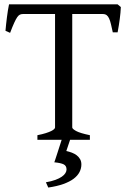

<svg xmlns="http://www.w3.org/2000/svg" viewBox="-20 -635 591 872"><path d="M149.9 0V-21Q172.4 -25.4 187.7 -30.3Q203.1 -35.2 212.4 -39.8Q221.7 -44.4 225.8 -48.6Q230 -52.7 230 -56.2V-571.3H84Q76.7 -571.3 70.6 -568.6Q64.5 -565.9 58.3 -557.1Q52.2 -548.3 44.4 -531.2Q36.6 -514.2 25.9 -485.8L4.9 -495.1Q7.3 -523.9 11.5 -556.6Q15.6 -589.4 21 -615.2H514.2L528.8 -603Q527.8 -578.1 523.9 -548.6Q520 -519 514.2 -488.3H492.2Q487.8 -508.8 484.1 -524.4Q480.5 -540 475.8 -550.5Q471.2 -561 464.4 -566.2Q457.5 -571.3 446.8 -571.3H308.1V-56.2Q308.1 -49.8 325.7 -40Q343.3 -30.3 388.2 -21V0ZM349.6 111.8Q349.6 129.9 341.1 146.5Q332.5 163.1 314.5 176.8Q296.4 190.4 267.8 200.7Q239.3 210.9 199.2 216.8L188.5 192.9Q213.9 188.5 231.7 181.9Q249.5 175.3 260.7 167.5Q272 159.7 277.1 151.1Q282.2 142.6 282.2 134.8Q282.2 118.2 269.5 111.6Q256.8 105 226.6 102.1Q226.6 102.1 227.3 100.3Q228 98.6 231.4 88.4Q234.9 78.1 241.9 56.2Q249 34.2 262.2 -6.8L300.3 -5.9L281.2 50.8Q293.9 53.7 306.4 58.3Q318.8 63 328.4 70.3Q337.9 77.6 343.8 87.9Q349.6 98.1 349.6 111.8Z"/></svg>

Font: Gentium
Style: Regular
Weight: 400
Designer: J. Victor Gaultney
Version: Version 1.03; 2011; OFL 1.1 release